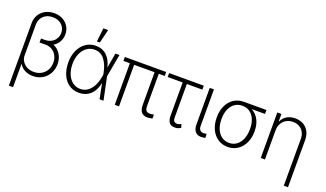

<svg xmlns="http://www.w3.org/2000/svg" viewBox="-84 -1323 3573 2102"><g transform="rotate(20 1702.0 -272.5)"><path d="M465.8 -540Q465.8 -492.7 443.8 -452.6Q421.9 -412.6 380.9 -389.2Q436 -367.2 466.6 -317.1Q497.1 -267.1 497.1 -204.1Q497.1 -144 470.2 -95Q443.4 -45.9 395.3 -17.6Q347.2 10.7 286.1 10.7Q234.9 10.7 193.8 -9.3Q152.8 -29.3 127.9 -70.3L125 -68.4V199.2H76.2V-528.3Q75.7 -582.5 101.1 -625.5Q126.5 -668.5 171.6 -692.6Q216.8 -716.8 274.4 -716.8Q331.1 -716.8 374.5 -693.1Q418 -669.4 441.9 -628.9Q465.8 -588.4 465.8 -540ZM280.3 -35.2Q329.6 -35.2 367.9 -57.6Q406.2 -80.1 427.2 -118.4Q448.2 -156.7 448.2 -203.1Q448.2 -247.6 429.4 -283.4Q410.6 -319.3 376.7 -339.8Q342.8 -360.4 298.8 -360.4L230.5 -359.4V-406.2H273.4Q316.4 -406.2 349.4 -423.8Q382.3 -441.4 400.1 -471.7Q418 -502 418 -539.1Q417.5 -577.6 398.9 -607.4Q380.4 -637.2 347.7 -653.6Q314.9 -669.9 273.4 -669.9Q230 -669.9 196.3 -652.1Q162.6 -634.3 143.8 -601.6Q125 -568.8 125 -525.4V-159.2Q129.4 -124.5 149.7 -96.2Q169.9 -67.9 203.6 -51.5Q237.3 -35.2 280.3 -35.2Z M600.6 -264.6Q600.6 -343.3 629.2 -405.3Q657.7 -467.3 708.7 -502.2Q759.8 -537.1 824.2 -537.1Q901.4 -537.1 951.9 -489.5Q1002.4 -441.9 1022 -356L1052.7 -530.3H1099.6L1051.3 -265.1L1106.4 0H1060.5L1025.9 -173.8H1024.4Q1003.4 -80.1 950 -34.2Q896.5 11.7 821.3 10.7Q754.9 10.7 704.8 -23.9Q654.8 -58.6 627.7 -121.1Q600.6 -183.6 600.6 -264.6ZM822.3 -34.2Q869.1 -34.2 906.2 -60.3Q943.4 -86.4 968 -134Q992.7 -181.6 1002.9 -246.1L1006.8 -268.1L1003.9 -282.2Q986.8 -376 942.9 -434.1Q898.9 -492.2 824.2 -492.2Q773.4 -492.2 733.6 -462.9Q693.8 -433.6 671.6 -381.6Q649.4 -329.6 649.4 -263.7Q649.4 -197.3 670.9 -145Q692.4 -92.8 731.7 -63.5Q771 -34.2 822.3 -34.2ZM834 -744.1H889.6L850.6 -585H816.4Z M1643.6 -484.4H1574.2V-110.4Q1574.2 -70.3 1588.6 -55.2Q1603 -40 1632.8 -40Q1651.4 -40 1676.8 -46.9V-1Q1647 7.8 1619.1 7.8Q1572.8 7.8 1549.1 -19.5Q1525.4 -46.9 1525.4 -106.4V-484.4H1287.1V0H1237.3V-484.4H1162.1V-530.3H1643.6Z M2082 -484.4H1901.4V-101.6Q1901.4 -64 1913.3 -51Q1925.3 -38.1 1948.2 -38.1Q1960 -38.1 1972.4 -42.2Q1984.9 -46.4 1995.1 -52.7L2007.8 -12.7Q1990.7 -0.5 1973.1 4.2Q1955.6 8.8 1936.5 8.8Q1895 8.8 1873.8 -17.6Q1852.5 -43.9 1852.5 -98.6V-484.4H1677.7V-530.3H2082Z M2200.2 -530.3V-104.5Q2200.2 -73.2 2215.1 -57.1Q2230 -41 2252.9 -41Q2265.6 -41 2276.6 -42.7Q2287.6 -44.4 2291 -45.9L2293.9 1Q2286.6 2.9 2272.5 4.9Q2258.3 6.8 2240.2 6.8Q2200.2 6.8 2175.8 -21.7Q2151.4 -50.3 2151.4 -104.5V-530.3Z M2554.7 -514.6H2817.4V-468.8H2662.1Q2716.8 -440.4 2746.1 -383.8Q2775.4 -327.1 2775.4 -252V-247.1Q2775.4 -174.8 2748 -116Q2720.7 -57.1 2670.4 -23.2Q2620.1 10.7 2554.7 10.7Q2489.3 10.7 2439 -23.2Q2388.7 -57.1 2361.3 -116.7Q2334 -176.3 2334 -251V-256.8Q2334 -330.6 2361.1 -389.2Q2388.2 -447.8 2438.2 -481.2Q2488.3 -514.6 2554.7 -514.6ZM2554.7 -36.1Q2605.5 -36.1 2642.8 -64.5Q2680.2 -92.8 2700 -142.1Q2719.7 -191.4 2719.7 -253.9V-259.8Q2719.7 -319.3 2700.7 -366.7Q2681.6 -414.1 2644.8 -441.4Q2607.9 -468.8 2555.7 -468.8Q2503.4 -468.8 2465.6 -441.2Q2427.7 -413.6 2408.2 -365.2Q2388.7 -316.9 2388.7 -256.8V-251Q2388.7 -189.5 2408.7 -140.6Q2428.7 -91.8 2466.3 -64Q2503.9 -36.1 2554.7 -36.1Z M2987.3 0H2938.5V-530.3H2986.3V-446.3H2991.2Q3009.8 -488.3 3050.5 -512.7Q3091.3 -537.1 3147.5 -537.1Q3201.2 -537.1 3241.9 -514.4Q3282.7 -491.7 3305.4 -449Q3328.1 -406.2 3328.1 -347.7V199.2H3279.3V-344.7Q3279.3 -388.7 3261.5 -422.1Q3243.7 -455.6 3211.4 -473.9Q3179.2 -492.2 3136.7 -492.2Q3093.8 -492.2 3059.8 -473.1Q3025.9 -454.1 3006.6 -419.4Q2987.3 -384.8 2987.3 -339.8Z"/></g></svg>

Font: Pretendard GOV ExtraLight
Style: Regular
Weight: 200
Designer: Base glyphs from Inter by Rasmus Andersson; Hangeul glyphs from Noto Sans CJK(Source Han Sans) by Jang Soo-young and Kan
Foundry: Kil Hyung-jin
Version: Version 1.309